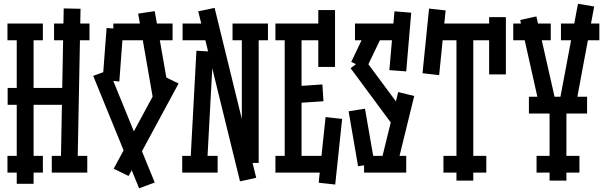

<svg xmlns="http://www.w3.org/2000/svg" viewBox="-20 -926 3255 1030"><path d="M69.8 60.1V-765.1H160.2V60.1ZM306.2 -40 321.8 -880.9 412.1 -878.9 396 -38.1ZM21 -454.1H369.1V-363.8H21ZM20 -89.8H210V0H20ZM20 -799.8H210V-710H20ZM270 -799.8H460V-710H270ZM257.8 -89.8H448.2V0H257.8Z M798.8 -407.2 721.2 -853 810.1 -866.2 888.2 -419.9ZM726.1 84 480 -519 564 -549.8 810.1 53.2ZM669.9 18.1 589.8 -21 857.9 -517.1 938 -478ZM587.9 -799.8H905.8V-710H587.9ZM530.8 -497.1 551.8 -775.9 641.1 -769 620.1 -488.8Z M1367.7 -762.2V-51.8H1277.3V-762.2ZM1123.5 -648.9 1090.3 -32.2 1000.5 -37.1 1033.7 -653.8ZM1267.6 46.9 1043.5 -865.2 1131.3 -883.8 1354.5 27.8ZM1417.5 -710H1227.5V-799.8H1417.5ZM1147.5 0H957.5V-89.8H1147.5ZM1130.4 -710H959.5V-799.8H1130.4Z M1507.3 -35.2V-765.1H1597.7V-35.2ZM1457.5 -89.8H1747.6V0H1457.5ZM1457.5 -799.8H1741.7V-710H1457.5ZM1687.5 -566.9V-872.1H1777.3V-566.9ZM1689.5 54.2 1726.6 -297.9 1815.4 -288.1 1778.3 64ZM1547.4 -461.9 1709.5 -473.1 1715.3 -382.8 1553.7 -372.1Z M2096.2 -865.2 2186 -857.9 2159.2 -543 2068.8 -549.8ZM2088.9 -252 1860.8 -560.1 1932.1 -613.8 2161.1 -305.2ZM2108.9 -30.8 2022.9 -51.8 2116.2 -432.1 2202.1 -411.1ZM1884.3 -799.8H2137.2V-710H1884.3ZM1864.3 -594.2 1954.1 -782.2 2034.2 -744.1 1943.8 -555.2ZM1989.3 -47.9 1900.9 -34.2 1850.1 -329.1 1938 -342.8ZM1933.1 -89.8H2159.2V0H1933.1Z M2428.7 43V-765.1H2519V43ZM2358.9 -89.8H2588.9V0H2358.9ZM2312 -799.8H2667V-710H2312ZM2604 -526.9V-834H2693.8V-526.9ZM2246.6 -533.2 2281.7 -879.9 2370.6 -870.1 2335.9 -522.9Z M2770.5 -818.8 2857.4 -837.9 2966.3 -356.9 2878.4 -336.9ZM3167.5 -891.1 3065.4 -342.8 2977.5 -358.9 3080.6 -905.8ZM2733.4 -710V-799.8H2934.6V-710ZM2989.3 -710V-799.8H3195.3V-710ZM2817.4 -316.9V-407.2H3129.4V-316.9ZM2928.2 43V-388.2H3018.6V43ZM2858.4 -89.8H3088.4V0H2858.4Z"/></svg>

Font: Opir
Style: Regular
Weight: 400
Designer: Maksym Kobuzan
Version: Version 1.000;FEAKit 1.0